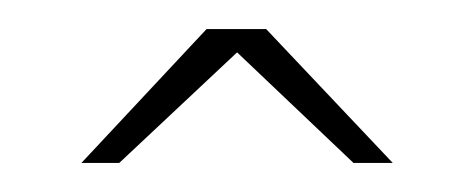

<svg xmlns="http://www.w3.org/2000/svg" viewBox="-20 -760 325 132"><path d="M36 -648 122 -740H163L250 -648H223L143 -724L62 -648Z"/></svg>

Font: Smooch Sans Light
Style: Regular
Weight: 300
Designer: Robert E. Leuschke
Foundry: Robert E. Leuschke
Version: Version 1.010; ttfautohint (v1.8.3)